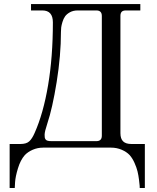

<svg xmlns="http://www.w3.org/2000/svg" viewBox="-20 -732 780 952"><path d="M484.9 -652.8Q484.9 -680.2 458 -680.2H365.2Q343.3 -680.2 327.1 -671.4Q311 -662.6 302.7 -650.9Q294.4 -639.2 289.6 -622.8Q284.7 -606.4 283.4 -595.7Q282.2 -585 282.2 -574.2Q282.2 -457 261 -325.4Q239.7 -193.8 214.8 -120.1Q201.2 -79.1 201.2 -64Q201.2 -55.2 201.9 -50.5Q202.6 -45.9 205.8 -41Q209 -36.1 216.1 -34.2Q223.1 -32.2 234.9 -32.2H458Q484.9 -32.2 484.9 -59.1ZM577.1 -652.8V-71.8Q577.1 -43.9 590.6 -31Q604 -18.1 630.9 -18.1H698.2V200.2H672.9Q672.9 195.8 672.4 188.2Q671.9 180.7 669.2 158.9Q666.5 137.2 661.9 117.9Q657.2 98.6 647 75.7Q636.7 52.7 623 37.1Q607.9 21 583.3 10.5Q558.6 0 530.8 0H193.8Q166.5 0 142.3 10.5Q118.2 21 103 37.1Q81.5 61.5 69.1 102.3Q56.6 143.1 54.7 171.9L53.2 200.2H27.8V-18.1H82Q110.4 -18.1 124.8 -31Q139.2 -43.9 151.9 -73.2Q194.8 -169.4 218.5 -309.8Q242.2 -450.2 242.2 -621.1Q242.2 -680.2 189.9 -680.2H133.8V-711.9H675.8V-680.2H604Q589.8 -680.2 583.5 -673.6Q577.1 -667 577.1 -652.8Z"/></svg>

Font: Flanker Steampunk
Style: Regular
Weight: 400
Designer: Alexey Kryukov, Leonardo Di Lena
Foundry: Alexey Kryukov, Leonardo Di Lena
Version: 1.210